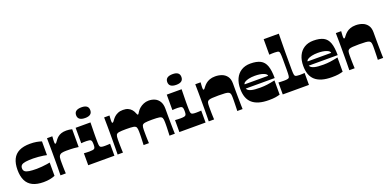

<svg xmlns="http://www.w3.org/2000/svg" viewBox="-6 -1581 4913 2431"><g transform="rotate(-20 2451.0 -366.0)"><path d="M291 8Q202 8 144 -20.5Q86 -49 58 -106.5Q30 -164 30 -250Q30 -336 58 -393.5Q86 -451 144 -479.5Q202 -508 291 -508Q337 -508 375.5 -501.5Q414 -495 445 -484V-299Q433 -303 402 -307.5Q371 -312 334 -315.5Q297 -319 265 -319Q203 -319 164 -313.5Q125 -308 107.5 -293Q90 -278 90 -250Q90 -222 107.5 -207Q125 -192 164 -186Q203 -180 265 -180Q297 -180 334 -183.5Q371 -187 402 -191.5Q433 -196 445 -199V-20Q414 -7 375.5 0.5Q337 8 291 8Z M518 0Q518 -11 518.5 -39Q519 -67 519.5 -104Q520 -141 520 -178.5Q520 -216 520 -245Q520 -274 520 -313Q520 -352 519.5 -391Q519 -430 518.5 -459.5Q518 -489 518 -500H590Q589 -481 587.5 -460.5Q586 -440 586 -427Q586 -414 587.5 -406Q589 -398 596 -398Q601 -398 609 -407.5Q617 -417 635 -442Q646 -457 664.5 -472.5Q683 -488 711 -498Q739 -508 780 -508Q800 -508 819 -505.5Q838 -503 857 -498V-258Q833 -262 797 -265Q761 -268 693 -268Q656 -268 632.5 -262Q609 -256 597.5 -237.5Q586 -219 586 -179Q586 -164 586 -141Q586 -118 586.5 -92Q587 -66 588 -41.5Q589 -17 590 0Z M892 0V-161Q909 -160 926.5 -159Q944 -158 966 -158Q994 -158 1010 -161Q1026 -164 1032 -169Q1037 -173 1040 -179.5Q1043 -186 1044 -193.5Q1045 -201 1045.5 -209Q1046 -217 1046 -225Q1046 -233 1045.5 -241.5Q1045 -250 1044 -258Q1043 -266 1040 -273Q1037 -280 1032 -284Q1026 -289 1011.5 -292Q997 -295 975 -295Q955 -295 939 -294.5Q923 -294 904 -292V-500H1104Q1103 -446 1102.5 -415Q1102 -384 1101.5 -365Q1101 -346 1101 -328Q1101 -310 1101 -283Q1101 -253 1101.5 -233Q1102 -213 1103 -200.5Q1104 -188 1107 -180.5Q1110 -173 1115 -169Q1121 -164 1134.5 -161Q1148 -158 1176 -158Q1194 -158 1211.5 -159Q1229 -160 1245 -161V0ZM1062 -575Q964 -575 964 -647Q964 -719 1062 -719Q1155 -719 1155 -647Q1155 -575 1062 -575Z M1288 0Q1288 -9 1288.5 -29Q1289 -49 1289 -76Q1289 -103 1289.5 -133Q1290 -163 1290 -192Q1290 -221 1290 -245Q1290 -274 1290 -312.5Q1290 -351 1289.5 -390Q1289 -429 1288.5 -459Q1288 -489 1288 -500H1360Q1359 -481 1357.5 -462.5Q1356 -444 1356 -431Q1356 -417 1357.5 -408.5Q1359 -400 1366 -400Q1371 -400 1379 -408.5Q1387 -417 1400 -436Q1410 -450 1428 -466.5Q1446 -483 1474.5 -495.5Q1503 -508 1544 -508Q1583 -508 1611 -495.5Q1639 -483 1658 -460.5Q1677 -438 1688 -407Q1691 -399 1694.5 -393Q1698 -387 1702 -387Q1707 -387 1712 -394Q1717 -401 1731 -423Q1743 -442 1766 -461.5Q1789 -481 1820.5 -494.5Q1852 -508 1889 -508Q1935 -508 1972.5 -490.5Q2010 -473 2032.5 -435.5Q2055 -398 2055 -339Q2055 -291 2055 -248Q2055 -205 2055.5 -168Q2056 -131 2056.5 -100Q2057 -69 2057.5 -44Q2058 -19 2059 0H1987Q1988 -14 1988.5 -32.5Q1989 -51 1990 -71.5Q1991 -92 1991.5 -112Q1992 -132 1992 -149.5Q1992 -167 1992 -179Q1992 -220 1983.5 -238Q1975 -256 1945 -261Q1915 -266 1849 -266Q1784 -266 1753.5 -261Q1723 -256 1714.5 -238Q1706 -220 1706 -179Q1706 -164 1706 -141Q1706 -118 1706.5 -92Q1707 -66 1708 -41.5Q1709 -17 1710 0H1638Q1639 -14 1639.5 -32.5Q1640 -51 1641 -71.5Q1642 -92 1642.5 -112Q1643 -132 1643 -149.5Q1643 -167 1643 -179Q1643 -220 1634.5 -238Q1626 -256 1595.5 -261Q1565 -266 1499 -266Q1434 -266 1403.5 -261Q1373 -256 1364.5 -238Q1356 -220 1356 -179Q1356 -164 1356 -141Q1356 -118 1356.5 -92Q1357 -66 1358 -41.5Q1359 -17 1360 0Z M2120 0V-161Q2137 -160 2154.5 -159Q2172 -158 2194 -158Q2222 -158 2238 -161Q2254 -164 2260 -169Q2265 -173 2268 -179.5Q2271 -186 2272 -193.5Q2273 -201 2273.5 -209Q2274 -217 2274 -225Q2274 -233 2273.5 -241.5Q2273 -250 2272 -258Q2271 -266 2268 -273Q2265 -280 2260 -284Q2254 -289 2239.5 -292Q2225 -295 2203 -295Q2183 -295 2167 -294.5Q2151 -294 2132 -292V-500H2332Q2331 -446 2330.5 -415Q2330 -384 2329.5 -365Q2329 -346 2329 -328Q2329 -310 2329 -283Q2329 -253 2329.5 -233Q2330 -213 2331 -200.5Q2332 -188 2335 -180.5Q2338 -173 2343 -169Q2349 -164 2362.5 -161Q2376 -158 2404 -158Q2422 -158 2439.5 -159Q2457 -160 2473 -161V0ZM2290 -575Q2192 -575 2192 -647Q2192 -719 2290 -719Q2383 -719 2383 -647Q2383 -575 2290 -575Z M2516 0Q2516 -11 2516.5 -39Q2517 -67 2517.5 -104Q2518 -141 2518 -178.5Q2518 -216 2518 -245Q2518 -274 2518 -313Q2518 -352 2517.5 -391Q2517 -430 2516.5 -459.5Q2516 -489 2516 -500H2588Q2587 -481 2585.5 -462.5Q2584 -444 2584 -431Q2584 -417 2585.5 -408.5Q2587 -400 2594 -400Q2599 -400 2605.5 -407Q2612 -414 2626 -433Q2638 -449 2658.5 -466.5Q2679 -484 2710.5 -496Q2742 -508 2785 -508Q2833 -508 2874.5 -492.5Q2916 -477 2942 -441.5Q2968 -406 2968 -347Q2968 -299 2968 -255Q2968 -211 2968.5 -173Q2969 -135 2969.5 -102.5Q2970 -70 2970.5 -44.5Q2971 -19 2972 0H2900Q2901 -14 2901.5 -32.5Q2902 -51 2902.5 -71.5Q2903 -92 2903.5 -112Q2904 -132 2904 -149.5Q2904 -167 2904 -179Q2904 -209 2899.5 -227Q2895 -245 2879.5 -253Q2864 -261 2832 -263.5Q2800 -266 2744 -266Q2689 -266 2656.5 -263.5Q2624 -261 2608.5 -253Q2593 -245 2588.5 -227Q2584 -209 2584 -179Q2584 -164 2584 -141Q2584 -118 2584.5 -92Q2585 -66 2586 -41.5Q2587 -17 2588 0Z M3326 8Q3250 8 3194.5 -8Q3139 -24 3102.5 -56Q3066 -88 3048.5 -136.5Q3031 -185 3031 -250Q3031 -328 3058 -386Q3085 -444 3136.5 -476Q3188 -508 3259 -508Q3343 -508 3393.5 -482Q3444 -456 3466 -395Q3488 -334 3488 -230H3098Q3104 -215 3118.5 -205Q3133 -195 3155.5 -189Q3178 -183 3208.5 -180.5Q3239 -178 3278 -178Q3325 -178 3369.5 -184Q3414 -190 3475 -203V-11Q3444 -2 3411.5 3Q3379 8 3326 8ZM3420 -285Q3420 -309 3375 -326Q3330 -343 3259 -343Q3214 -343 3178.5 -335Q3143 -327 3123 -314Q3103 -301 3103 -285Z M3513 0V-161Q3530 -160 3547.5 -159Q3565 -158 3587 -158Q3615 -158 3631 -161Q3647 -164 3653 -169Q3657 -172 3659.5 -178Q3662 -184 3663.5 -195Q3665 -206 3666 -225Q3667 -244 3667 -273.5Q3667 -303 3667 -345Q3667 -387 3667 -416.5Q3667 -446 3666 -465.5Q3665 -485 3663.5 -496.5Q3662 -508 3659.5 -514.5Q3657 -521 3653 -524Q3647 -529 3632.5 -531.5Q3618 -534 3596 -534Q3576 -534 3560 -533.5Q3544 -533 3525 -531V-740H3729Q3728 -670 3727.5 -624Q3727 -578 3726.5 -545.5Q3726 -513 3726 -483Q3726 -453 3726 -416Q3726 -379 3726 -324Q3726 -288 3726 -262.5Q3726 -237 3727 -220.5Q3728 -204 3729.5 -194Q3731 -184 3733.5 -178Q3736 -172 3740 -169Q3746 -164 3761.5 -161Q3777 -158 3800 -158Q3820 -158 3835 -159Q3850 -160 3866 -161V0Z M4175 8Q4099 8 4043.5 -8Q3988 -24 3951.5 -56Q3915 -88 3897.5 -136.5Q3880 -185 3880 -250Q3880 -328 3907 -386Q3934 -444 3985.5 -476Q4037 -508 4108 -508Q4192 -508 4242.5 -482Q4293 -456 4315 -395Q4337 -334 4337 -230H3947Q3953 -215 3967.5 -205Q3982 -195 4004.5 -189Q4027 -183 4057.5 -180.5Q4088 -178 4127 -178Q4174 -178 4218.5 -184Q4263 -190 4324 -203V-11Q4293 -2 4260.5 3Q4228 8 4175 8ZM4269 -285Q4269 -309 4224 -326Q4179 -343 4108 -343Q4063 -343 4027.5 -335Q3992 -327 3972 -314Q3952 -301 3952 -285Z M4410 0Q4410 -11 4410.5 -39Q4411 -67 4411.5 -104Q4412 -141 4412 -178.5Q4412 -216 4412 -245Q4412 -274 4412 -313Q4412 -352 4411.5 -391Q4411 -430 4410.5 -459.5Q4410 -489 4410 -500H4482Q4481 -481 4479.5 -462.5Q4478 -444 4478 -431Q4478 -417 4479.5 -408.5Q4481 -400 4488 -400Q4493 -400 4499.5 -407Q4506 -414 4520 -433Q4532 -449 4552.5 -466.5Q4573 -484 4604.5 -496Q4636 -508 4679 -508Q4727 -508 4768.5 -492.5Q4810 -477 4836 -441.5Q4862 -406 4862 -347Q4862 -299 4862 -255Q4862 -211 4862.5 -173Q4863 -135 4863.5 -102.5Q4864 -70 4864.5 -44.5Q4865 -19 4866 0H4794Q4795 -14 4795.5 -32.5Q4796 -51 4796.5 -71.5Q4797 -92 4797.5 -112Q4798 -132 4798 -149.5Q4798 -167 4798 -179Q4798 -209 4793.5 -227Q4789 -245 4773.5 -253Q4758 -261 4726 -263.5Q4694 -266 4638 -266Q4583 -266 4550.5 -263.5Q4518 -261 4502.5 -253Q4487 -245 4482.5 -227Q4478 -209 4478 -179Q4478 -164 4478 -141Q4478 -118 4478.5 -92Q4479 -66 4480 -41.5Q4481 -17 4482 0Z"/></g></svg>

Font: Ojuju ExtraLight ExtraBold
Style: Regular
Weight: 800
Version: Version 1.000